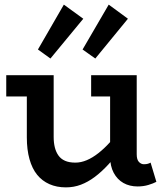

<svg xmlns="http://www.w3.org/2000/svg" viewBox="-20 -796 715 830"><path d="M265 14Q225 14 193.5 0Q162 -14 140.5 -40.5Q119 -67 107.5 -108Q96 -149 96 -202V-471H212V-204Q212 -179 217 -159Q222 -139 232.5 -124Q243 -109 261 -101Q279 -93 306 -93Q330 -93 355 -103.5Q380 -114 406 -134.5Q432 -155 458.5 -184.5Q485 -214 511 -251V-160Q479 -118 449 -85.5Q419 -53 389.5 -31Q360 -9 329.5 2.5Q299 14 265 14ZM7 -379V-471H191V-379ZM575 10Q540 10 513.5 -5Q487 -20 471.5 -49Q456 -78 456 -119V-471H571V-129Q571 -106 580.5 -96Q590 -86 602 -86Q612 -86 619 -88Q626 -90 631 -93L656 -10Q643 -3 621.5 3.5Q600 10 575 10ZM374 -379V-471H556V-379ZM392 -543 337 -582 450 -776 533 -715ZM198 -543 144 -582 256 -776 340 -715Z"/></svg>

Font: BioRhyme SemiBold
Style: Regular
Weight: 600
Designer: Aoife Mooney
Foundry: Aoife Mooney Type
Version: Version 1.600;gftools[0.9.33]